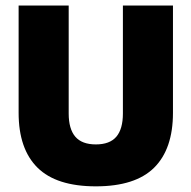

<svg xmlns="http://www.w3.org/2000/svg" viewBox="-20 -659 694 696"><path d="M327.5 16.5Q184.5 16.5 116 -51.2Q47.5 -119 47.5 -250V-639H229V-247.5Q229 -191.5 253 -163.5Q277 -135.5 327.5 -135.5Q378 -135.5 401.8 -163.5Q425.5 -191.5 425.5 -247.5V-639H607V-250Q607 -119 538.8 -51.2Q470.5 16.5 327.5 16.5Z"/></svg>

Font: Anek Latin ExtraBold
Style: Regular
Weight: 800
Designer: Yesha Goshar
Foundry: Ek Type
Version: Version 1.003